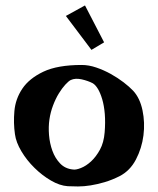

<svg xmlns="http://www.w3.org/2000/svg" viewBox="-20 -673 572 696"><path d="M276.4 -437.5Q301.8 -437.5 329.1 -428.2Q356.4 -418.9 381.8 -404.8Q407.2 -390.6 428.2 -374.5Q449.2 -358.4 462.9 -343.8Q487.3 -317.4 496.6 -272.9Q505.9 -228.5 500 -182.1Q494.1 -135.7 472.7 -94.7Q451.2 -53.7 413.1 -34.2Q385.7 -20.5 359.4 -12.7Q333 -4.9 308.6 -1Q284.2 2.9 262.7 2.9Q241.2 2.9 225.6 2Q196.3 0 164.6 -18.6Q132.8 -37.1 105 -64.5Q77.1 -91.8 57.6 -124.5Q38.1 -157.2 34.2 -186.5Q28.3 -226.6 32.2 -270.5Q36.1 -314.5 61 -351.6Q85.9 -388.7 137.2 -413.1Q188.5 -437.5 276.4 -437.5ZM244.1 -58.6Q254.9 -56.6 273.4 -64Q292 -71.3 310.1 -87.9Q328.1 -104.5 342.3 -130.4Q356.4 -156.2 359.4 -193.4Q362.3 -229.5 359.9 -259.8Q357.4 -290 350.6 -313Q343.8 -335.9 335 -350.6Q326.2 -365.2 316.4 -371.1Q299.8 -379.9 276.4 -385.3Q252.9 -390.6 236.3 -382.8Q228.5 -378.9 216.8 -366.2Q205.1 -353.5 193.4 -334.5Q181.6 -315.4 172.4 -291Q163.1 -266.6 159.2 -240.2Q155.3 -213.9 157.7 -183.6Q160.2 -153.3 169.9 -126.5Q179.7 -99.6 197.8 -80.6Q215.8 -61.5 244.1 -58.6ZM218.8 -615.2 288.1 -653.3 357.4 -519.5 311.5 -492.2Z"/></svg>

Font: Lakki Reddy
Style: Regular
Weight: 400
Designer: Appaji Ambarisha Darbha
Version: Version 1.0.4; ttfautohint (v1.2.42-39fb)